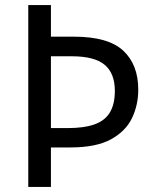

<svg xmlns="http://www.w3.org/2000/svg" viewBox="-20 -734 611 754"><path d="M523 -382Q523 -322 498.5 -270.5Q474 -219 416 -187Q358 -155 256 -155H180V0H91V-714H180V-590H270Q405 -590 464 -535Q523 -480 523 -382ZM246 -231Q310 -231 351 -245.5Q392 -260 411.5 -292.5Q431 -325 431 -377Q431 -446 391 -479.5Q351 -513 262 -513H180V-231Z"/></svg>

Font: Noto Sans Display
Style: Regular
Weight: 400
Designer: Monotype Design Team
Foundry: Monotype Imaging Inc.
Version: Version 2.003